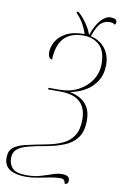

<svg xmlns="http://www.w3.org/2000/svg" viewBox="-112 -910 736 1155"><g transform="rotate(10 256.0 -333.0)"><path d="M368 184Q366 155 339 155Q309 155 274 162Q239 169 202 176Q165 183 132 183Q69 183 33 161Q-3 139 -3 90Q-3 48 21.5 27.5Q46 7 95 -4.5Q144 -16 217 -30Q273 -40 315.5 -59.5Q358 -79 382 -115.5Q406 -152 406 -214Q406 -358 247 -358H171L173 -368H240Q303 -368 353 -394Q403 -420 432.5 -464.5Q462 -509 462 -565Q462 -643 423.5 -678.5Q385 -714 325 -714Q248 -714 207.5 -671Q167 -628 164 -539Q152 -539 145.5 -550.5Q139 -562 139 -580Q139 -611 157.5 -644.5Q176 -678 218 -701Q260 -724 330 -724Q320 -758 300.5 -790Q281 -822 260 -841L262 -849H271Q297 -827 321 -793Q345 -759 358 -723Q378 -783 407.5 -816.5Q437 -850 468 -850Q506 -850 506 -827Q506 -817 499 -811Q487 -821 467 -821Q437 -821 414.5 -801.5Q392 -782 369 -718Q427 -704 458.5 -663Q490 -622 490 -564Q490 -506 464 -464.5Q438 -423 395.5 -398.5Q353 -374 303 -365Q338 -359 367.5 -342.5Q397 -326 415.5 -295Q434 -264 434 -214Q434 -147 405.5 -108.5Q377 -70 328.5 -50.5Q280 -31 219 -20Q152 -9 109 3Q66 15 45 34Q24 53 24 88Q24 125 47 149Q70 173 133 173Q180 173 217.5 162Q255 151 286 140Q317 129 344 129Q390 129 390 161Q390 184 368 184Z"/></g></svg>

Font: Noto Serif Display SemiCondensed Thin
Style: Italic
Weight: 100
Width: 4
Italic angle: -12°
Designer: Monotype Design Team
Foundry: Monotype Imaging Inc.
Version: Version 2.009